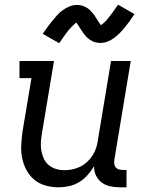

<svg xmlns="http://www.w3.org/2000/svg" viewBox="-20 -790 640 818"><path d="M230 8Q201 8 174 0.5Q147 -7 126.5 -24Q106 -41 93 -65Q80 -89 74.5 -116Q69 -143 70.5 -172Q72 -201 76 -230L114 -457H63V-530H210L158 -218Q155 -199 154 -181Q153 -163 156.5 -145.5Q160 -128 167.5 -112.5Q175 -97 188.5 -86Q202 -75 219 -70Q236 -65 255 -65Q272 -65 289 -68.5Q306 -72 322 -80Q338 -88 351.5 -100.5Q365 -113 374.5 -128Q384 -143 389.5 -159.5Q395 -176 397 -193L453 -530H537L467 -108Q466 -99 467 -91Q468 -83 473 -77Q478 -71 486 -68.5Q494 -66 502 -66H519V8H490Q469 8 448.5 3.5Q428 -1 412.5 -13Q397 -25 388.5 -43.5Q380 -62 381 -82Q369 -62 353 -44Q337 -26 317 -14Q297 -2 274.5 3Q252 8 230 8ZM232 -606 162 -646Q174 -664 185 -678.5Q196 -693 206 -705Q216 -717 225.5 -727.5Q235 -738 248.5 -747.5Q262 -757 277 -763Q292 -769 307 -769Q313 -769 318 -768.5Q323 -768 328 -766.5Q333 -765 338 -763Q343 -761 347.5 -758.5Q352 -756 356 -753Q360 -750 363 -747Q366 -744 370 -739.5Q374 -735 377.5 -731Q381 -727 383.5 -723Q386 -719 388.5 -715Q391 -711 393.5 -707Q396 -703 399 -698.5Q402 -694 405 -689.5Q408 -685 410 -683Q414 -685 420 -690.5Q426 -696 429.5 -699.5Q433 -703 436.5 -707Q440 -711 444 -716.5Q448 -722 452.5 -727.5Q457 -733 462 -740Q467 -747 472 -754.5Q477 -762 483 -770L553 -730Q541 -712 530.5 -697.5Q520 -683 510 -671Q500 -659 490 -649Q480 -639 467 -629Q454 -619 438.5 -613Q423 -607 408 -607Q402 -607 395.5 -608Q389 -609 383.5 -610.5Q378 -612 372.5 -615Q367 -618 362 -621.5Q357 -625 353 -628.5Q349 -632 344.5 -637Q340 -642 336.5 -647Q333 -652 330 -656.5Q327 -661 324 -665.5Q321 -670 317.5 -676Q314 -682 310.5 -686.5Q307 -691 305 -694Q302 -691 295.5 -685.5Q289 -680 286 -676.5Q283 -673 279 -669Q275 -665 271 -660Q267 -655 262.5 -649Q258 -643 253 -636Q248 -629 243 -621.5Q238 -614 232 -606Z"/></svg>

Font: Iosevka Curly Slab Extended
Style: Italic
Weight: 400
Width: 7
Italic angle: -9°
Monospace: yes
Designer: Belleve Invis
Foundry: Belleve Invis
Version: Version 11.1.0; ttfautohint (v1.8.3)